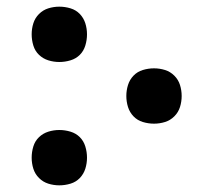

<svg xmlns="http://www.w3.org/2000/svg" viewBox="-20 -548 640 576"><path d="M158 -362Q141 -362 125 -367Q109 -372 97 -383.5Q85 -395 80 -411.5Q75 -428 75 -445Q75 -462 80 -478Q85 -494 97 -506Q109 -518 125 -523Q141 -528 158 -528Q175 -528 191.5 -523Q208 -518 219.5 -506Q231 -494 236 -478Q241 -462 241 -445Q241 -428 236 -411.5Q231 -395 219.5 -383.5Q208 -372 191.5 -367Q175 -362 158 -362ZM442 -177Q425 -177 408.5 -182Q392 -187 380.5 -199Q369 -211 364 -227Q359 -243 359 -260Q359 -277 364 -293Q369 -309 380.5 -321Q392 -333 408.5 -338Q425 -343 442 -343Q459 -343 475 -338Q491 -333 503 -321Q515 -309 520 -293Q525 -277 525 -260Q525 -243 520 -227Q515 -211 503 -199Q491 -187 475 -182Q459 -177 442 -177ZM158 8Q141 8 125 3Q109 -2 97 -14Q85 -26 80 -42Q75 -58 75 -75Q75 -92 80 -108.5Q85 -125 97 -136.5Q109 -148 125 -153Q141 -158 158 -158Q175 -158 191.5 -153Q208 -148 219.5 -136.5Q231 -125 236 -108.5Q241 -92 241 -75Q241 -58 236 -42Q231 -26 219.5 -14Q208 -2 191.5 3Q175 8 158 8Z"/></svg>

Font: Iosevka Semibold Extended
Style: Regular
Weight: 600
Width: 7
Monospace: yes
Designer: Belleve Invis
Foundry: Belleve Invis
Version: Version 32.5.0; ttfautohint (v1.8.4)